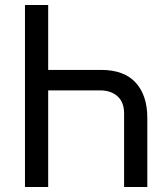

<svg xmlns="http://www.w3.org/2000/svg" viewBox="-20 -749 670 769"><path d="M173 -469H385Q477 -469 523.5 -418Q570 -367 570 -277V0H477V-295Q477 -340 450.5 -363.5Q424 -387 381 -387H173V0H80V-729H173Z"/></svg>

Font: ColatingCofangSans
Style: Regular
Weight: 400
Foundry: GNU
Version: Version 412.227;June 27, 2022;FontCreator 11.0.0.2412 32-bit